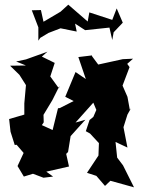

<svg xmlns="http://www.w3.org/2000/svg" viewBox="-20 -765 607 821"><path d="M373 -528 315 -521 347 -427 303 -457 259 -351 295 -333 236 -303 228 -302 205 -209 159 -230 167 -242 166 -274 204 -337 234 -397 232 -387 195 -438 214 -496 159 -523 183 -544 91 -511 49 -502 91 -485 23 -484 63 -445 91 -401 84 -323V-275L19 -256L25 -202L43 -145L51 -146L81 -111L55 -55L82 -10L121 -22L166 -5L207 -10L178 -31L275 -53L263 -107L271 -115L282 -183L345 -253L303 -241L379 -326L392 -295L379 -265L363 -252L347 -204L365 -194L403 -153L401 -100L352 -26L392 -13L429 30L452 8L553 36L506 -58L481 -91L474 -158L525 -134L508 -221L525 -275L540 -302L535 -296L525 -351L504 -399L534 -478L524 -492L549 -514L505 -512L400 -489L374 -524ZM466 -627 505 -668 479 -729 460 -680 362 -712 355 -673 272 -745 239 -715 166 -672 155 -722 116 -721 144 -648V-591L152 -603L187 -624L239 -644L308 -630L301 -664L344 -636L448 -647L460 -594Z"/></svg>

Font: Asimov Aggro
Style: Medium
Weight: 500
Designer: Google
Version: Version 2.000980; 2014